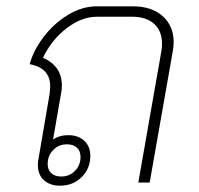

<svg xmlns="http://www.w3.org/2000/svg" viewBox="-20 -578 630 608"><path d="M530 -444Q530 -430 527 -415L454 0H418L491 -416Q493 -425 493 -440Q493 -480 468 -502.5Q443 -525 399 -525H287Q239 -525 191.5 -489Q144 -453 116 -395Q176 -369 176 -307Q176 -294 173 -280L148 -136Q168 -150 196 -150Q228 -150 247 -132Q266 -114 266 -85Q266 -44 238.5 -17Q211 10 170 10Q138 10 119 -7.5Q100 -25 100 -54Q100 -65 101 -70L137 -280Q139 -298 139 -304Q139 -333 123.5 -350.5Q108 -368 74 -375Q86 -419 118.5 -461.5Q151 -504 195.5 -531Q240 -558 287 -558H400Q460 -558 495 -527Q530 -496 530 -444ZM131 -59Q131 -40 142.5 -29.5Q154 -19 174 -19Q200 -19 217.5 -37Q235 -55 235 -81Q235 -100 223.5 -110.5Q212 -121 192 -121Q166 -121 148.5 -103Q131 -85 131 -59Z"/></svg>

Font: Bai Jamjuree ExtraLight
Style: Italic
Weight: 275
Italic angle: -10°
Version: Version 1.000; ttfautohint (v1.6)